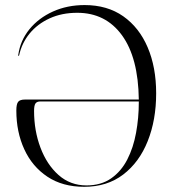

<svg xmlns="http://www.w3.org/2000/svg" viewBox="-20 -728 672 758"><path d="M44.5 -291.5Q44.5 -317.5 51.8 -326.2Q59 -335 78.5 -335H528Q526 -500 461.5 -588.8Q397 -677.5 285 -677.5Q224 -677.5 176 -655.5Q128 -633.5 97 -595.8Q66 -558 55.5 -509.5Q55 -507.5 53.5 -507.5Q51 -507.5 52 -510.5Q60 -568 96.2 -612.5Q132.5 -657 189 -682.5Q245.5 -708 314 -708Q403.5 -708 466.5 -663.8Q529.5 -619.5 563 -541Q596.5 -462.5 596.5 -359.5Q596.5 -254.5 563.2 -171Q530 -87.5 466.5 -39Q403 9.5 312.5 9.5Q227 9.5 167 -30.5Q107 -70.5 75.8 -138.8Q44.5 -207 44.5 -291.5ZM114.5 -290Q114.5 -212 139.8 -145Q165 -78 211.2 -37Q257.5 4 321.5 4Q379 4 418.8 -23.8Q458.5 -51.5 482.5 -98.2Q506.5 -145 517.2 -203.8Q528 -262.5 528 -324.5Q528 -326 528 -327.5H140Q125.5 -327.5 120 -319.5Q114.5 -311.5 114.5 -290Z"/></svg>

Font: Fraunces 144pt Light
Style: Regular
Weight: 300
Version: Version 1.000;[b76b70a41]